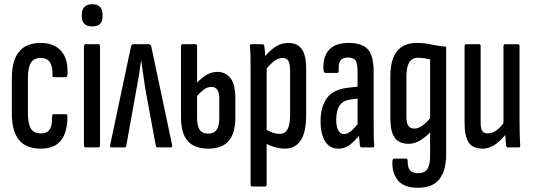

<svg xmlns="http://www.w3.org/2000/svg" viewBox="-20 -697 2521 908"><path d="M173 6Q103 6 69.5 -35.5Q36 -77 36 -161V-328Q36 -411 70 -452.5Q104 -494 173 -494Q216 -494 245.5 -476Q275 -458 288.5 -424.5Q302 -391 299 -344Q298 -332 290 -332H235Q231 -332 229 -334.5Q227 -337 228 -341Q230 -380 216.5 -401.5Q203 -423 173 -423Q141 -423 126.5 -401Q112 -379 112 -326V-162Q112 -110 126.5 -88Q141 -66 173 -66Q202 -66 215 -85Q228 -104 226 -145Q226 -157 235 -157H290Q299 -157 299 -147Q299 -71 268 -32.5Q237 6 173 6Z M385 0Q377 0 377 -10V-478Q377 -488 385 -488H446Q453 -488 453 -478V-10Q453 0 446 0ZM416 -572Q392 -572 379.5 -584Q367 -596 367 -619V-629Q367 -652 379.5 -664.5Q392 -677 416 -677Q441 -677 453 -664.5Q465 -652 465 -629V-619Q465 -596 453 -584Q441 -572 416 -572Z M507 0Q499 0 501 -11L599 -475Q602 -488 611 -488H684Q693 -488 696 -475L794 -11Q796 0 788 0H726Q718 0 717 -7L667 -278Q663 -309 657.5 -343Q652 -377 648 -409H647Q643 -377 637.5 -343.5Q632 -310 626 -279L577 -7Q576 0 569 0Z M965 6Q900 6 868 -30Q836 -66 836 -142V-478Q836 -488 844 -488H905Q912 -488 912 -478V-138Q912 -101 924.5 -83Q937 -65 964 -65Q992 -65 1004.5 -83Q1017 -101 1017 -138V-229Q1017 -261 1007 -273.5Q997 -286 980 -286Q959 -286 940 -270.5Q921 -255 905 -235V-299Q924 -321 950.5 -339Q977 -357 1008 -357Q1047 -357 1070 -327.5Q1093 -298 1093 -230V-142Q1093 -66 1061 -30Q1029 6 965 6Z M1327 6Q1302 6 1276.5 -2Q1251 -10 1231 -21V-88Q1247 -79 1265 -71.5Q1283 -64 1304 -64Q1328 -64 1340 -86Q1352 -108 1352 -157V-363Q1352 -396 1343.5 -409.5Q1335 -423 1316 -423Q1294 -423 1272 -404.5Q1250 -386 1229 -358L1222 -417Q1250 -453 1279 -473.5Q1308 -494 1343 -494Q1386 -494 1407 -465Q1428 -436 1428 -372V-154Q1428 -73 1402.5 -33.5Q1377 6 1327 6ZM1173 185Q1165 185 1165 175V-373Q1165 -409 1164.5 -434Q1164 -459 1162 -477Q1161 -488 1169 -488H1220Q1229 -488 1230 -478Q1232 -468 1233 -449Q1234 -430 1235 -411L1241 -385V175Q1241 185 1234 185Z M1690 0Q1683 0 1682 -9Q1680 -27 1678 -54Q1676 -81 1676 -100L1671 -107V-358Q1671 -396 1662 -410.5Q1653 -425 1626 -425Q1600 -425 1589.5 -410Q1579 -395 1582 -361Q1582 -352 1574 -352H1521Q1511 -352 1510 -364Q1505 -426 1535 -460Q1565 -494 1628 -494Q1692 -494 1719.5 -464Q1747 -434 1747 -359V-121Q1747 -81 1747.5 -53Q1748 -25 1750 -11Q1751 0 1744 0ZM1579 6Q1540 6 1518 -28Q1496 -62 1496 -124Q1496 -192 1526 -233Q1556 -274 1625 -282L1679 -288V-232L1636 -226Q1603 -222 1586.5 -198.5Q1570 -175 1570 -131Q1570 -99 1579.5 -81Q1589 -63 1606 -63Q1622 -63 1639 -76Q1656 -89 1682 -125L1686 -65Q1655 -27 1632.5 -10.5Q1610 6 1579 6Z M1957 191Q1889 191 1860.5 154.5Q1832 118 1836 63Q1837 56 1840 54.5Q1843 53 1847 53H1900Q1908 53 1908 63Q1907 93 1918.5 107.5Q1930 122 1957 122Q1988 122 2001 102.5Q2014 83 2014 40V-17Q2014 -33 2014 -45.5Q2014 -58 2015 -70H2013Q1990 -46 1964.5 -31.5Q1939 -17 1912 -17Q1867 -17 1846.5 -46Q1826 -75 1826 -138V-333Q1826 -418 1858.5 -456Q1891 -494 1950 -494Q1987 -494 2020.5 -486.5Q2054 -479 2090 -476V34Q2090 108 2058.5 149.5Q2027 191 1957 191ZM1940 -89Q1958 -89 1977 -102.5Q1996 -116 2014 -138V-416Q2002 -419 1987 -421.5Q1972 -424 1959 -424Q1929 -424 1915.5 -402Q1902 -380 1902 -333V-146Q1902 -115 1911 -102Q1920 -89 1940 -89Z M2262 6Q2215 6 2196 -24Q2177 -54 2177 -117V-478Q2177 -488 2185 -488H2246Q2253 -488 2253 -478V-122Q2253 -88 2261 -77Q2269 -66 2287 -66Q2311 -66 2332.5 -84Q2354 -102 2374 -133L2383 -76Q2357 -40 2326.5 -17Q2296 6 2262 6ZM2382 0Q2375 0 2373 -9Q2371 -30 2369.5 -57.5Q2368 -85 2368 -100L2361 -110V-478Q2361 -488 2370 -488H2430Q2437 -488 2437 -478V-121Q2437 -81 2438 -54Q2439 -27 2440 -11Q2442 0 2434 0Z"/></svg>

Font: Sofia Sans Extra Condensed Medium
Style: Regular
Weight: 500
Version: Version 4.100